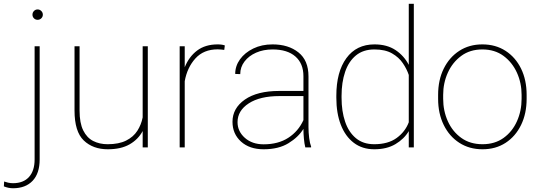

<svg xmlns="http://www.w3.org/2000/svg" viewBox="-90 -770 2815 1003"><path d="M79.6 -693.4Q79.6 -704.6 87.4 -712.6Q95.2 -720.7 106.4 -720.7Q117.7 -720.7 125.7 -712.6Q133.8 -704.6 133.8 -693.4Q133.8 -682.1 125.7 -674.3Q117.7 -666.5 106.4 -666.5Q95.2 -666.5 87.4 -674.3Q79.6 -682.1 79.6 -693.4ZM90.8 -528.3H117.2V63Q117.2 135.7 80.3 174.6Q43.5 213.4 -22 213.4Q-45.9 213.4 -69.8 203.6L-68.4 178.2Q-60.5 181.2 -48.1 184.1Q-35.6 187 -22 187Q32.2 187 61.5 154.5Q90.8 122.1 90.8 63Z M655.3 0V-85.4Q631.8 -41.5 586.9 -15.9Q542 9.8 473.1 9.8Q395.5 9.8 347.4 -36.4Q299.3 -82.5 299.3 -192.9V-528.3H325.7V-191.9Q325.7 -127.4 344.7 -88.9Q363.8 -50.3 397 -33.4Q430.2 -16.6 472.2 -16.6Q530.8 -16.6 568.8 -35.6Q606.9 -54.7 627.4 -86.7Q647.9 -118.7 655.3 -156.7V-528.3H682.1V0Z M1084.5 -532.7 1081.5 -509.3Q1073.7 -510.3 1065.2 -511.2Q1056.6 -512.2 1047.4 -512.2Q973.6 -512.2 930.7 -464.6Q887.7 -417 875 -345.7V0H848.6V-528.3H875V-418.5Q897 -473.6 939.7 -505.9Q982.4 -538.1 1047.4 -538.1Q1059.6 -538.1 1068.8 -536.6Q1078.1 -535.2 1084.5 -532.7Z M1504.9 0Q1500 -19 1497.6 -45.7Q1495.1 -72.3 1495.1 -96.7Q1468.8 -53.7 1417.2 -22Q1365.7 9.8 1287.1 9.8Q1213.4 9.8 1168.9 -30.5Q1124.5 -70.8 1124.5 -133.8Q1124.5 -204.6 1189.2 -249.8Q1253.9 -294.9 1368.7 -294.9H1495.1V-372.1Q1495.1 -438 1453.1 -474.9Q1411.1 -511.7 1334 -511.7Q1286.1 -511.7 1247.8 -494.9Q1209.5 -478 1187.3 -448.7Q1165 -419.4 1165 -382.8L1138.7 -383.8Q1138.7 -425.3 1163.8 -460.2Q1189 -495.1 1233.2 -516.6Q1277.3 -538.1 1334 -538.1Q1416.5 -538.1 1469 -496.3Q1521.5 -454.6 1521.5 -371.1V-106.4Q1521.5 -78.1 1525.1 -49.3Q1528.8 -20.5 1535.2 -4.4V0ZM1287.1 -16.1Q1363.8 -16.1 1416.3 -50.3Q1468.8 -84.5 1495.1 -142.6V-268.1H1370.1Q1268.1 -268.1 1209.5 -230Q1150.9 -191.9 1150.9 -131.8Q1150.9 -84 1189 -50Q1227.1 -16.1 1287.1 -16.1Z M1667 -259.3V-269.5Q1667 -394.5 1719.5 -466.3Q1772 -538.1 1866.2 -538.1Q1931.6 -538.1 1976.1 -508.5Q2020.5 -479 2045.4 -431.2V-750H2071.8V0H2045.4V-85Q2021 -43.9 1975.8 -17.1Q1930.7 9.8 1865.2 9.8Q1802.7 9.8 1758.3 -23.9Q1713.9 -57.6 1690.4 -118.2Q1667 -178.7 1667 -259.3ZM1694.3 -269.5V-259.3Q1694.3 -189 1712.9 -134.3Q1731.4 -79.6 1769.3 -48.1Q1807.1 -16.6 1864.7 -16.6Q1937.5 -16.6 1982.2 -49.3Q2026.9 -82 2045.4 -131.3V-378.4Q2035.2 -409.2 2014.4 -439.9Q1993.7 -470.7 1957.8 -491.2Q1921.9 -511.7 1865.7 -511.7Q1807.6 -511.7 1769.5 -480.5Q1731.4 -449.2 1712.9 -394.5Q1694.3 -339.8 1694.3 -269.5Z M2198.7 -253.9V-274.4Q2198.7 -352.1 2228 -411.4Q2257.3 -470.7 2309.3 -504.4Q2361.3 -538.1 2429.7 -538.1Q2499 -538.1 2551 -504.4Q2603 -470.7 2632.1 -411.4Q2661.1 -352.1 2661.1 -274.4V-253.9Q2661.1 -176.8 2632.1 -117.2Q2603 -57.6 2551.3 -23.9Q2499.5 9.8 2430.7 9.8Q2361.8 9.8 2309.6 -23.9Q2257.3 -57.6 2228 -117.2Q2198.7 -176.8 2198.7 -253.9ZM2225.1 -274.4V-253.9Q2225.1 -190.9 2249.5 -136.7Q2273.9 -82.5 2319.8 -49.6Q2365.7 -16.6 2430.7 -16.6Q2495.1 -16.6 2540.8 -49.6Q2586.4 -82.5 2610.6 -136.7Q2634.8 -190.9 2634.8 -253.9V-274.4Q2634.8 -336.4 2610.4 -390.4Q2585.9 -444.3 2540.3 -478Q2494.6 -511.7 2429.7 -511.7Q2365.2 -511.7 2319.6 -478Q2273.9 -444.3 2249.5 -390.4Q2225.1 -336.4 2225.1 -274.4Z"/></svg>

Font: Vazirmatn UI Thin
Style: Regular
Weight: 100
Designer: Saber Rastikerdar
Foundry: Saber Rastikerdar
Version: Version 33.003